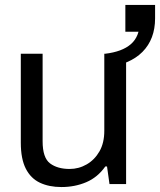

<svg xmlns="http://www.w3.org/2000/svg" viewBox="-20 -743 646 775"><path d="M228 12Q178 12 141 -5.5Q104 -23 84 -62.5Q64 -102 64 -167V-526H152V-173Q152 -106 182 -83.5Q212 -61 261 -61Q298 -61 330 -79.5Q362 -98 381.5 -132Q401 -166 401 -215V-526H489V0H422L412 -71H405Q374 -27 328 -7.5Q282 12 228 12ZM404 -470V-526Q473 -534 508.5 -565Q544 -596 544 -655L606 -669Q606 -585 555 -533.5Q504 -482 404 -470ZM486 -615V-723H606V-669L565 -615Z"/></svg>

Font: Archivo VF Beta
Style: Regular
Weight: 400
Designer: Hector Gatti
Foundry: Omnibus-Type
Version: Version 1.002